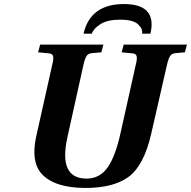

<svg xmlns="http://www.w3.org/2000/svg" viewBox="-20 -912 942 947"><path d="M392 -746Q426 -892 591 -892Q756 -892 722 -746H681Q685 -770 660.5 -792.5Q636 -815 573 -815Q510 -815 475.5 -793Q441 -771 433 -746ZM159 -241 238 -594Q245 -621 242 -634.5Q239 -648 219 -649L168 -654L178 -692H490L480 -654L436 -650Q416 -649 407.5 -636.5Q399 -624 392 -594L312 -233Q268 -31 407 -31Q471 -31 510 -85Q549 -139 575 -258L650 -594Q657 -621 654 -634.5Q651 -648 631 -649L580 -654L590 -692H902L892 -654L848 -650Q828 -649 819.5 -636.5Q811 -624 804 -594L726 -253Q690 -94 612 -38Q537 15 402 15Q249 15 185 -55Q131 -116 159 -241Z"/></svg>

Font: Heuristica
Style: Bold Italic
Weight: 700
Italic angle: -13°
Version: Version 1.0.2